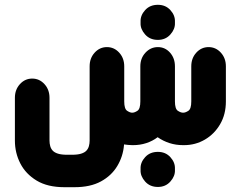

<svg xmlns="http://www.w3.org/2000/svg" viewBox="-20 -604 1002 799"><path d="M637 -438Q604 -438 584 -460.5Q564 -483 565 -508V-514Q564 -540 584 -562Q604 -584 637 -584Q669 -584 689 -562Q709 -540 708 -514V-508Q709 -483 689 -460.5Q669 -438 637 -438ZM636 -33Q615 -17 589 -8.5Q563 0 534 0H530Q521 0 512.5 -1Q504 -2 496 -3V0Q492 47 468 87Q444 127 400 151Q356 175 290 175H248Q178 175 132.5 147.5Q87 120 64.5 76Q42 32 42 -19V-197Q42 -231 63 -254Q84 -277 114 -277Q144 -277 165 -254Q186 -231 186 -197V-19Q186 -7 189 4Q192 15 199.5 23Q207 31 221.5 35.5Q236 40 259 40H280Q303 40 317.5 35.5Q332 31 339.5 23Q347 15 350 4Q353 -7 353 -19V-328Q353 -362 374 -385Q395 -408 425 -408Q455 -408 476 -385Q497 -362 497 -328V-182Q497 -151 509 -143Q521 -135 530 -135Q540 -135 552 -143Q564 -151 564 -182V-328Q564 -362 585.5 -385Q607 -408 637 -408Q667 -408 687.5 -385Q708 -362 708 -328V-182Q708 -151 720 -143Q732 -135 742 -135Q752 -135 764 -143Q776 -151 776 -182V-328Q776 -362 797 -385Q818 -408 848 -408Q878 -408 899 -385Q920 -362 920 -328V-182Q920 -128 896 -87Q872 -46 832.5 -23Q793 0 746 0H742Q712 0 685.5 -8.5Q659 -17 636 -33ZM637 174Q604 174 584 151.5Q564 129 565 104V98Q564 72 584 50Q604 28 637 28Q669 28 689 50Q709 72 708 98V104Q709 129 689 151.5Q669 174 637 174Z"/></svg>

Font: Beiruti Black
Style: Regular
Weight: 900
Designer: Arlette Boutros
Foundry: Boutros
Version: Version 1.41